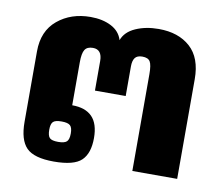

<svg xmlns="http://www.w3.org/2000/svg" viewBox="-63 -569 756 658"><g transform="rotate(10 315.5 -240.0)"><path d="M41 -102V-347Q41 -418 87.5 -456.5Q134 -495 202 -495Q244 -495 274 -479.5Q304 -464 313 -434Q324 -464 359 -479.5Q394 -495 439 -495Q508 -495 549 -458Q590 -421 590 -347V0H434V-337Q434 -369 427 -380.5Q420 -392 400 -392Q382 -392 374.5 -382Q367 -372 367 -352V-249H260V-352Q260 -392 228 -392Q208 -392 200 -379.5Q192 -367 192 -336V-186Q238 -186 261.5 -162Q285 -138 285 -88Q285 -35 259 -10Q233 15 163 15Q94 15 67.5 -12Q41 -39 41 -102ZM204 -90Q204 -110 196 -117.5Q188 -125 166 -125Q144 -125 136.5 -117.5Q129 -110 129 -90Q129 -69 136.5 -61.5Q144 -54 166 -54Q188 -54 196 -61.5Q204 -69 204 -90Z"/></g></svg>

Font: Pridi SemiBold
Style: Regular
Weight: 600
Designer: Katatrad Team
Foundry: CadsonDemak
Version: Version 1.001